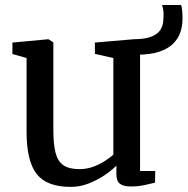

<svg xmlns="http://www.w3.org/2000/svg" viewBox="-20 -721 735 752"><path d="M491.1 9.3Q463.5 9.3 449.7 -1.2Q435.9 -11.7 435.9 -38.2V-72.3Q417.3 -53.6 388.8 -34.3Q360.3 -15.1 326.4 -2Q292.5 11 256.9 11Q163.2 11 123.6 -39.6Q84.1 -90.3 84.1 -204.3V-493.7L28.6 -509.5V-554.3L168.9 -567.3H169.9L189 -554.7V-211.7Q189 -156.8 197.4 -123.2Q205.9 -89.5 227.9 -74.1Q250 -58.6 290.8 -58.6Q320.2 -58.6 345.4 -68Q370.6 -77.3 390.7 -90.4Q410.8 -103.4 424 -115.2V-493.7L351.7 -510.1V-554.3L503.8 -567.3H505.3L528.6 -554.7V-51.2H588L587.3 -5.7Q570.2 -1.5 546.3 3.9Q522.3 9.3 491.1 9.3ZM516.9 -506.8 503.3 -567.3Q549.2 -567.7 573.6 -577.8Q597.9 -587.8 607.7 -603.3Q617.5 -618.8 619.1 -635.4Q620.6 -652.1 620.6 -665.5Q620.6 -674.9 619 -684.3Q617.3 -693.7 614.6 -701.5H689.3Q692.3 -693.7 693.6 -678.5Q694.8 -663.3 694.8 -647.6Q694.8 -619.7 686.3 -594.4Q677.7 -569 657.4 -549.3Q637.2 -529.5 602.8 -518.2Q568.5 -506.8 516.9 -506.8Z"/></svg>

Font: Merriweather Light
Style: Regular
Weight: 300
Version: Version 2.100